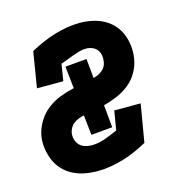

<svg xmlns="http://www.w3.org/2000/svg" viewBox="-85 -608 671 696"><g transform="rotate(-15 250.0 -260.0)"><path d="M198 8Q174 8 150.5 3.5Q127 -1 106.5 -11.5Q86 -22 70.5 -38.5Q55 -55 46 -76Q37 -97 33.5 -121Q30 -145 34 -169Q39 -195 53.5 -219.5Q68 -244 90.5 -261.5Q113 -279 139 -289Q165 -299 192 -305L183 -388L264 -395L271 -322Q280 -324 288.5 -328Q297 -332 304.5 -338Q312 -344 316.5 -352.5Q321 -361 322 -370Q324 -382 322 -393.5Q320 -405 313 -414Q306 -423 295 -427.5Q284 -432 271 -432Q259 -432 246.5 -428.5Q234 -425 221.5 -420.5Q209 -416 196.5 -411Q184 -406 172 -402L162 -339H63L85 -473Q107 -485 131 -495.5Q155 -506 178.5 -513Q202 -520 226 -524Q250 -528 274 -528Q298 -528 321 -523Q344 -518 363.5 -507.5Q383 -497 398 -480.5Q413 -464 421.5 -443Q430 -422 432.5 -398.5Q435 -375 431 -351Q427 -326 413.5 -302Q400 -278 378.5 -261Q357 -244 332 -233.5Q307 -223 282 -217L290 -132L210 -125L202 -200Q192 -198 182.5 -194.5Q173 -191 164.5 -185Q156 -179 150.5 -170Q145 -161 143 -151Q141 -138 144.5 -125.5Q148 -113 156 -104.5Q164 -96 176 -92Q188 -88 201 -88Q226 -88 251.5 -97Q277 -106 301 -117L313 -189H412L388 -47Q366 -35 342.5 -24.5Q319 -14 295 -7Q271 0 246.5 4Q222 8 198 8Z"/></g></svg>

Font: Iosevka Gothic
Style: Bold Italic
Weight: 700
Italic angle: -9°
Monospace: yes
Designer: Belleve Invis
Foundry: Belleve Invis
Version: Version 15.5.1; ttfautohint (v1.8.4)